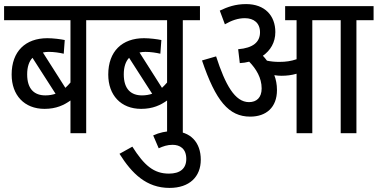

<svg xmlns="http://www.w3.org/2000/svg" viewBox="-20 -652 1849 940"><path d="M486 -553V-622H0V-553H325V-248C317 -239 309 -230 300 -222L190 -395C199 -397 209 -398 219 -398C244 -398 271 -394 292 -389L297 -456C279 -460 240 -465 212 -465C105 -465 37 -401 37 -287C37 -186 99 -119 198 -119C256 -119 294 -138 325 -160V0H402V-553ZM113 -288C113 -324 122 -351 139 -369L252 -193C237 -188 221 -185 202 -185C150 -185 113 -214 113 -288Z M959 -553V-622H473V-553H798V-248C790 -239 782 -230 773 -222L663 -395C672 -397 682 -398 692 -398C717 -398 744 -394 765 -389L770 -456C752 -460 713 -465 685 -465C578 -465 510 -401 510 -287C510 -186 572 -119 671 -119C729 -119 767 -138 798 -160V0H875V-553ZM586 -288C586 -324 595 -351 612 -369L725 -193C710 -188 694 -185 675 -185C623 -185 586 -214 586 -288Z M730 11 757 74C779 64 799 57 825 57C860 57 892 75 892 126C892 174 861 198 807 198C733 198 686 158 628 66L565 101C626 198 697 268 810 268C908 268 963 213 963 130C963 46 914 -10 824 -10C794 -10 760 -3 730 11Z M1336 -211C1336 -239 1331 -263 1323 -284C1335 -282 1347 -281 1357 -281C1384 -281 1408 -284 1432 -291V0H1509V-553H1648V0H1725V-553H1809V-622H1376V-553H1432V-362C1405 -353 1381 -349 1347 -349C1325 -349 1306 -351 1287 -355C1281 -363 1274 -372 1267 -379C1304 -405 1328 -444 1328 -495C1328 -575 1277 -632 1185 -632C1132 -632 1094 -618 1056 -600L1081 -533C1114 -552 1145 -563 1179 -563C1223 -563 1253 -539 1253 -494C1253 -446 1219 -417 1146 -411L1154 -343C1170 -344 1185 -346 1200 -350C1234 -315 1261 -271 1261 -219C1261 -174 1236 -152 1199 -152C1130 -152 1083 -237 1038 -376L969 -356C1036 -158 1100 -81 1205 -81C1283 -81 1336 -126 1336 -211Z"/></svg>

Font: Noto Sans Condensed
Style: Italic
Weight: 400
Width: 3
Italic angle: -12°
Designer: Monotype Design Team
Foundry: Monotype Imaging Inc.
Version: Version 2.013